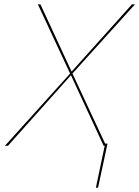

<svg xmlns="http://www.w3.org/2000/svg" viewBox="-20 -678 648 893"><path d="M469 -10H480L436 195H426L467 0H462L310 -328L17 0H3L306 -336L156 -658H168L313 -345L594 -658H608L317 -336Z"/></svg>

Font: Ysabeau Infant Hairline
Style: Italic
Weight: 100
Italic angle: -12°
Designer: Christian Thalmann (Catharsis Fonts)
Version: Version 0.003